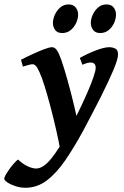

<svg xmlns="http://www.w3.org/2000/svg" viewBox="-108 -637 569 881"><path d="M258.8 -24.4 183.1 63.5 168.5 50.3Q161.6 11.7 149.9 -40Q138.2 -91.8 124.3 -144.8Q110.4 -197.8 96.9 -241Q83.5 -284.2 73.2 -305.7Q63 -328.6 55.9 -335.4Q48.8 -342.3 41 -342.3Q35.2 -342.3 21.5 -338.6Q7.8 -335 -2.9 -331.5L-11.7 -362.8Q14.6 -376.5 43.5 -389.6Q72.3 -402.8 95.9 -411.6Q119.6 -420.4 130.4 -420.4Q143.1 -420.4 152.6 -407.2Q162.1 -394 172.9 -363.3Q186 -325.7 201.9 -269Q217.8 -212.4 232.9 -148.7Q248 -85 258.8 -24.4ZM433.6 -386.2Q433.6 -366.2 412.6 -316.2Q391.6 -266.1 355.5 -194.3Q319.3 -122.6 273.4 -36.6Q231.4 40.5 190.9 99.4Q150.4 158.2 106.2 191.4Q62 224.6 8.8 224.6Q-14.2 224.6 -36.6 217.3Q-59.1 210 -73.7 200.2Q-88.4 190.4 -88.4 183.6Q-88.4 174.8 -75.9 155.3Q-63.5 135.7 -48.3 117.7Q-33.2 99.6 -24.9 95.2Q-3.4 115.7 18.8 126Q41 136.2 57.6 136.2Q89.8 136.2 126.2 91.8Q162.6 47.4 205.6 -33.2Q229 -77.1 251.5 -123Q273.9 -168.9 292 -210.2Q310.1 -251.5 320.6 -282.2Q331.1 -313 331.1 -326.2Q331.1 -350.1 307.1 -350.1Q293.5 -350.1 270 -339.8L258.3 -371.1Q290.5 -389.6 330.1 -405Q369.6 -420.4 393.1 -420.4Q408.2 -420.4 420.9 -414.3Q433.6 -408.2 433.6 -386.2ZM424.3 -570.3Q424.3 -551.8 415.8 -532.2Q407.2 -512.7 390.9 -499Q374.5 -485.4 351.6 -485.4Q330.1 -485.4 319.3 -499.5Q308.6 -513.7 308.6 -531.7Q308.6 -549.3 317.4 -569.1Q326.2 -588.9 342.3 -602.8Q358.4 -616.7 381.3 -616.7Q402.8 -616.7 413.6 -602.5Q424.3 -588.4 424.3 -570.3ZM250.5 -570.3Q250.5 -551.8 241.7 -532.2Q232.9 -512.7 216.6 -499Q200.2 -485.4 177.7 -485.4Q155.3 -485.4 145 -499.5Q134.8 -513.7 134.8 -531.7Q134.8 -549.3 143.6 -569.1Q152.3 -588.9 168.5 -602.8Q184.6 -616.7 207 -616.7Q228.5 -616.7 239.5 -602.5Q250.5 -588.4 250.5 -570.3Z"/></svg>

Font: Dai Banna SIL SemiBold
Style: Italic
Weight: 600
Italic angle: -11°
Designer: Victor Gaultney
Foundry: SIL International
Version: Version 4.000